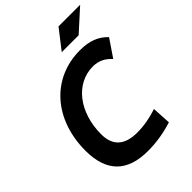

<svg xmlns="http://www.w3.org/2000/svg" viewBox="-255 -1015 1146 1146"><g transform="rotate(-45 318.0 -442.0)"><path d="M305.2 9.8C374.5 9.8 444.8 -1 514.6 -23.4L507.8 -142.6C450.2 -123 393.6 -113.3 337.9 -113.3C231.9 -113.3 178.2 -161.6 178.2 -258.8C178.2 -443.8 284.7 -580.1 429.2 -580.1C475.6 -580.1 512.7 -563 546.9 -525.4L621.6 -635.3C577.6 -682.1 522 -703.1 443.4 -703.1C206.5 -703.1 42.5 -519 42.5 -255.4C42.5 -78.6 130.4 9.8 305.2 9.8ZM358.4 -771.5H501L636.2 -894H453.6Z"/></g></svg>

Font: Cascadia Mono PL
Style: Bold Italic
Weight: 700
Italic angle: -10°
Monospace: yes
Designer: Aaron Bell
Foundry: Saja Typeworks
Version: Version 2404.023